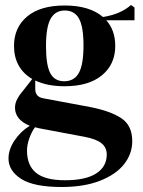

<svg xmlns="http://www.w3.org/2000/svg" viewBox="-20 -518 571 768"><path d="M518 -437H405Q441 -397 441 -334Q441 -261 388 -217Q335 -173 238 -173Q169 -173 121 -196V-162Q121 -131 152 -125L340 -90Q422 -74 465.5 -45Q509 -16 509 47Q509 97 476.5 138.5Q444 180 380 205Q316 230 227 230Q115 230 64.5 197.5Q14 165 14 116Q14 80 38 44Q62 8 99 -15Q69 -27 54.5 -45.5Q40 -64 40 -87Q40 -105 49 -122Q58 -139 76 -160L109 -202Q73 -223 54.5 -256.5Q36 -290 36 -334Q36 -408 88.5 -452Q141 -496 239 -496Q338 -496 392 -450Q462 -461 504 -498L518 -488ZM314 -336Q314 -411 296 -443.5Q278 -476 239 -476Q201 -476 182.5 -443Q164 -410 164 -334Q164 -258 181 -225.5Q198 -193 237 -193Q277 -193 295.5 -226.5Q314 -260 314 -336ZM120 -9Q106 10 97 36Q88 62 88 84Q88 144 124.5 173.5Q161 203 240 203Q322 203 364.5 176Q407 149 407 100Q407 72 386 55Q365 38 317 29L136 -5Q126 -7 120 -9Z"/></svg>

Font: DeepMind Serif Display
Style: Regular
Weight: 800
Designer: Frank Grießhammer / Modifications: Colophon Foundry
Foundry: Colophon Foundry
Version: Version 5.002